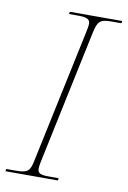

<svg xmlns="http://www.w3.org/2000/svg" viewBox="-91 -765 543 815"><g transform="rotate(10 180.0 -357.0)"><path d="M-9 0H217L219 -10H176C139 -10 128 -16 128 -36C128 -45 130 -56 133 -70L254 -643C265 -693 274 -704 324 -704H367L369 -714H143L141 -704H184C223 -704 232 -694 232 -677C232 -669 230 -660 228 -649L104 -64C95 -21 86 -10 36 -10H-7Z"/></g></svg>

Font: Noto Serif Display Thin
Style: Italic
Weight: 100
Italic angle: -12°
Designer: Monotype Design Team
Foundry: Monotype Imaging Inc.
Version: Version 2.009